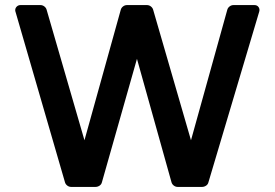

<svg xmlns="http://www.w3.org/2000/svg" viewBox="-20 -735 1083 757"><path d="M236 -17 41 -689Q40 -691 40 -695Q40 -703 46 -709Q52 -715 61 -715H139Q148 -715 155 -709.5Q162 -704 164 -696L313 -182L456 -696Q458 -704 465 -709.5Q472 -715 481 -715H559Q568 -715 575 -709.5Q582 -704 584 -696L733 -182L876 -696Q878 -704 885 -709.5Q892 -715 901 -715H983Q994 -715 999.5 -707Q1005 -699 1002 -689L802 -17Q800 -8 792.5 -3Q785 2 776 2H681Q672 2 665 -3.5Q658 -9 656 -17L520 -503L382 -17Q380 -8 372.5 -3Q365 2 356 2H261Q252 2 245 -3.5Q238 -9 236 -17Z"/></svg>

Font: Miriam Libre
Style: Bold
Weight: 700
Designer: Michal Sahar
Foundry: Hagilda
Version: Version 1.001